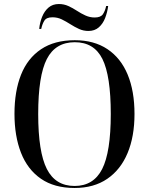

<svg xmlns="http://www.w3.org/2000/svg" viewBox="-20 -925 742 955"><path d="M351 10Q250 10 183.5 -36Q117 -82 84.5 -165Q52 -248 52 -359Q52 -471 84.5 -553Q117 -635 184 -680Q251 -725 352 -725Q448 -725 514.5 -680.5Q581 -636 615 -554Q649 -472 649 -358Q649 -246 614.5 -163.5Q580 -81 513.5 -35.5Q447 10 351 10ZM351 0Q445 0 488 -84Q531 -168 531 -358Q531 -548 489.5 -631.5Q448 -715 352 -715Q256 -715 213 -631.5Q170 -548 170 -358Q170 -169 213 -84.5Q256 0 351 0ZM420 -771Q395 -771 373 -781Q351 -791 330 -804.5Q309 -818 287.5 -828.5Q266 -839 241 -839Q211 -839 200.5 -822Q190 -805 185 -781H175Q178 -813 189.5 -841.5Q201 -870 221.5 -887.5Q242 -905 273 -905Q298 -905 320 -895Q342 -885 362.5 -871.5Q383 -858 405 -848Q427 -838 451 -838Q481 -838 492 -854.5Q503 -871 508 -895H518Q514 -864 503 -835.5Q492 -807 471.5 -789Q451 -771 420 -771Z"/></svg>

Font: Noto Serif Display SemiCondensed Medium
Style: Regular
Weight: 500
Width: 4
Designer: Monotype Design Team
Foundry: Monotype Imaging Inc.
Version: Version 2.009